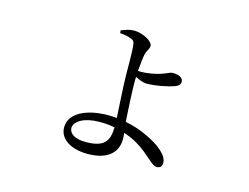

<svg xmlns="http://www.w3.org/2000/svg" viewBox="-88 -707 1175 907"><g transform="rotate(15 500.0 -254.0)"><path d="M378 4C326 4 297 -16 297 -43C297 -77 346 -105 419 -105C445 -105 470 -103 493 -98C492 -28 467 4 378 4ZM537 -147C533 -205 529 -294 529 -330C529 -337 529 -346 530 -355C547 -346 568 -337 585 -337C633 -337 693 -351 715 -359C736 -366 744 -376 744 -387C744 -409 722 -418 691 -418C682 -418 667 -409 644 -401C617 -391 574 -384 547 -384C543 -384 537 -384 531 -385C534 -417 537 -451 541 -468C547 -491 558 -497 558 -514C558 -536 508 -564 464 -564C443 -564 421 -556 402 -548L404 -535C421 -534 442 -531 459 -524C472 -519 476 -513 478 -497C481 -481 482 -387 482 -340C483 -291 489 -203 492 -144C478 -145 464 -146 449 -146C352 -146 263 -111 263 -37C263 21 322 56 402 56C503 56 546 8 546 -54C546 -66 545 -75 544 -85C568 -77 589 -68 608 -57C681 -14 706 31 734 31C750 31 759 22 759 4C759 -37 698 -78 647 -101C616 -116 580 -129 538 -137Z"/></g></svg>

Font: Source Han Serif
Style: Regular
Weight: 400
Designer: Ryoko NISHIZUKA 西塚涼子 (kana & ideographs); Frank Grießhammer (Latin, Greek & Cyrillic); Wenlong ZHANG 张文龙 (bopomofo); San
Foundry: Adobe Systems Incorporated
Version: Version 1.001;PS 1.001;hotconv 16.6.54;makeotf.lib2.5.65590